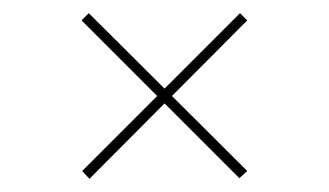

<svg xmlns="http://www.w3.org/2000/svg" viewBox="-20 -446 500 292"><path d="M104 -415 115 -426 356 -186 344 -175ZM345 -426 356 -415 116 -174 105 -186Z"/></svg>

Font: Kalnia Thin Thin
Style: Regular
Weight: 250
Version: Version 1.105